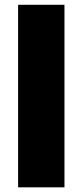

<svg xmlns="http://www.w3.org/2000/svg" viewBox="-20 -802 348 822"><path d="M256 -781.5V0H57.5V-781.5Z"/></svg>

Font: Epilogue Black
Style: Regular
Weight: 900
Designer: Tyler Finck
Foundry: Etcetera Type Co
Version: Version 2.111; ttfautohint (v1.8.3)